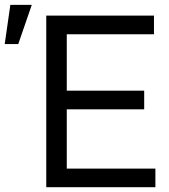

<svg xmlns="http://www.w3.org/2000/svg" viewBox="-55 -784 708 804"><path d="M138.7 0V-718.8H589.8V-640.6H224.6V-404.3H548.8V-326.2H224.6V-78.1H595.7V0ZM-35.2 -599.6 -11.7 -763.7H78.1L21.5 -599.6Z"/></svg>

Font: Inter Display V
Style: Regular
Weight: 400
Designer: Rasmus Andersson
Foundry: rsms
Version: Version 3.015;git-src